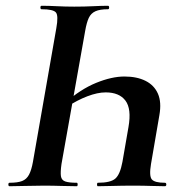

<svg xmlns="http://www.w3.org/2000/svg" viewBox="-20 -645 629 665"><path d="M319 0Q316 0 316 -6Q316 -12 319 -12Q363 -12 379.5 -26.5Q396 -41 404 -84L425 -205Q436 -268 414.5 -296.5Q393 -325 346 -325Q318 -325 282.5 -311.5Q247 -298 209 -273L206 -289Q259 -336 313 -358Q367 -380 411 -380Q454 -380 484 -365Q514 -350 527 -320.5Q540 -291 532 -246L503 -77Q496 -35 506 -23.5Q516 -12 551 -12Q556 -12 556 -6Q556 0 551 0Q531 0 504 -1Q477 -2 442 -2Q402 -2 370.5 -1Q339 0 319 0ZM13 0Q9 0 9 -6Q9 -12 13 -12Q41 -12 56.5 -18Q72 -24 80.5 -40Q89 -56 94 -84L175 -547Q183 -591 173.5 -602Q164 -613 124 -613Q120 -613 120 -619Q120 -625 124 -625Q149 -625 177.5 -623.5Q206 -622 237 -622Q273 -622 302.5 -623.5Q332 -625 354 -625Q358 -625 358 -619Q358 -613 354 -613Q326 -613 310.5 -606Q295 -599 287.5 -583Q280 -567 275 -538L193 -77Q189 -49 191 -35Q193 -21 206 -16.5Q219 -12 246 -12Q249 -12 249 -6Q249 0 246 0Q221 0 192.5 -1Q164 -2 131 -2Q98 -2 67 -1Q36 0 13 0Z"/></svg>

Font: Cormorant Garamond Light
Style: Italic
Weight: 300
Italic angle: -10°
Designer: Christian Thalmann (Catharsis Fonts)
Foundry: Catharsis Fonts
Version: Version 4.001